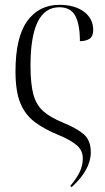

<svg xmlns="http://www.w3.org/2000/svg" viewBox="-20 -564 432 793"><path d="M44 -269Q44 -410 92.5 -477Q141 -544 225 -544Q289 -544 327 -515.5Q365 -487 365 -440Q365 -414 350 -404Q335 -394 310 -394Q310 -463 291 -498.5Q272 -534 225 -534Q106 -534 106 -293Q106 -217 118 -173.5Q130 -130 159 -104.5Q188 -79 239 -58Q298 -34 326.5 -9Q355 16 355 65Q355 137 276 209L270 204Q298 171 310 144.5Q322 118 322 90Q322 57 296.5 35.5Q271 14 225 -5Q163 -30 123 -60.5Q83 -91 63.5 -139.5Q44 -188 44 -269Z"/></svg>

Font: Noto Serif Display Condensed Light
Style: Regular
Weight: 300
Width: 3
Designer: Monotype Design Team
Foundry: Monotype Imaging Inc.
Version: Version 2.009